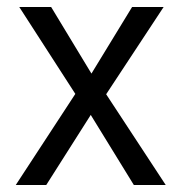

<svg xmlns="http://www.w3.org/2000/svg" viewBox="-20 -528 518 548"><path d="M112 0H25L195 -260L35 -508H126L241 -318L357 -508H447L283 -259L453 0H362L239 -200Z"/></svg>

Font: Hind Jalandhar
Style: Regular
Weight: 400
Designer: Namrata Goyal
Foundry: Indian Type Foundry
Version: Version 0.702;PS 1.0;hotconv 1.0.81;makeotf.lib2.5.63406